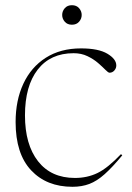

<svg xmlns="http://www.w3.org/2000/svg" viewBox="-20 -708 507 738"><path d="M291.5 -522Q358.5 -522 392.8 -501.5Q427 -481 427 -456.5Q427 -445.5 419.5 -437Q412 -428.5 401 -428.5Q396 -428.5 385 -439.8Q374 -451 356.8 -466Q339.5 -481 316 -492.2Q292.5 -503.5 263 -503.5Q174 -503.5 125 -440.5Q76 -377.5 76 -264.5Q76 -152.5 126.2 -88.2Q176.5 -24 268 -24Q315.5 -24 354.8 -43Q394 -62 445 -115.5L450 -111Q412 -65 382.2 -38.5Q352.5 -12 323.5 -1Q294.5 10 258.5 10Q159 10 99.5 -53.5Q40 -117 40 -239Q40 -322.5 69.8 -386.2Q99.5 -450 156 -486Q212.5 -522 291.5 -522ZM256.5 -613Q239 -613 229 -624.5Q219 -636 219 -650.5Q219 -665 229 -676.5Q239 -688 256.5 -688Q274 -688 284 -676.5Q294 -665 294 -650.5Q294 -636 284 -624.5Q274 -613 256.5 -613Z"/></svg>

Font: Newsreader Display ExtraLight
Style: Regular
Weight: 275
Designer: Hugues Gentile
Foundry: Production Type
Version: Version 1.001